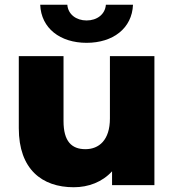

<svg xmlns="http://www.w3.org/2000/svg" viewBox="-20 -778 732 807"><path d="M290 9C352 9 410 -13 451 -58V0H629V-542H442V-280C442 -189 396 -151 339 -151C281 -151 247 -184 247 -269V-542H59V-239C59 -67 156 9 290 9ZM344 -598C455 -598 535 -659 539 -758H425C422 -718 388 -692 344 -692C300 -692 266 -718 263 -758H149C153 -659 233 -598 344 -598Z"/></svg>

Font: Montserrat-Alt1 ExtBd
Style: Regular
Weight: 800
Designer: Differentunic
Foundry: Differentunic
Version: Version 7.222